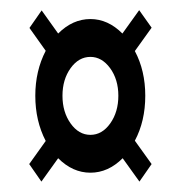

<svg xmlns="http://www.w3.org/2000/svg" viewBox="-20 -519 356 378"><path d="M61.5 -161.5 37.5 -196 70 -241.5Q49.5 -281 49.5 -330.5Q49.5 -379.5 70 -419L38 -464L62 -498.5L94.5 -453Q123 -481.5 158 -481.5Q192.5 -481.5 221 -453L254 -499L278.5 -464.5L245.5 -418.5Q266 -380 266 -330.5Q266 -280.5 245.5 -242L278.5 -196L254.5 -161.5L221.5 -207.5Q193 -179 158 -179Q123 -179 94.5 -207.5ZM158 -253.5Q181 -253.5 197 -276Q213 -298.5 213 -330.5Q213 -362.5 196.8 -384.8Q180.5 -407 158 -407Q135 -407 119 -384.8Q103 -362.5 103 -330.5Q103 -298.5 119 -276Q135 -253.5 158 -253.5Z"/></svg>

Font: League Gothic Condensed
Style: Regular
Weight: 400
Width: 3
Designer: The League of Moveable Type
Version: Version 2.001